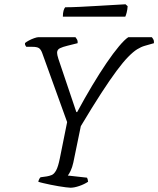

<svg xmlns="http://www.w3.org/2000/svg" viewBox="-20 -878 740 898"><path d="M310 0Q303 0 288 -2Q273 -4 254 -7Q235 -10 216.5 -14Q198 -18 182.5 -21.5Q167 -25 159 -28Q161 -36 164 -41.5Q167 -47 170 -49L199 -53Q211 -55 222 -59.5Q233 -64 242.5 -81Q252 -98 260 -138L294 -307L177 -631Q171 -647 162 -653Q153 -659 131 -659H103Q101 -662 98.5 -666Q96 -670 97 -677Q103 -682 115 -688.5Q127 -695 140 -699.5Q153 -704 159 -704H333Q335 -701 339.5 -694.5Q344 -688 343 -676L295 -664Q274 -659 260.5 -652.5Q247 -646 247 -631Q247 -627 248.5 -619.5Q250 -612 253 -603L337 -354H341Q376 -419 411 -477.5Q446 -536 478 -583Q510 -630 536.5 -661.5Q563 -693 580 -704H690Q693 -701 697 -694Q701 -687 700 -676L658 -664Q640 -659 621.5 -647.5Q603 -636 579.5 -612Q556 -588 525.5 -547Q495 -506 454 -443Q413 -380 358 -288L323 -118Q318 -95 310 -78.5Q302 -62 297 -57L387 -47Q389 -43 390 -39.5Q391 -36 392 -28Q374 -16 350.5 -8Q327 0 310 0ZM274 -800Q274 -818 277.5 -829Q281 -840 285 -844Q314 -844 354.5 -846Q395 -848 437.5 -850.5Q480 -853 514.5 -855Q549 -857 567 -858L577 -849Q576 -833 572.5 -819.5Q569 -806 566 -800Z"/></svg>

Font: Texturina 12pt Thin
Style: Italic
Weight: 250
Italic angle: -11°
Designer: Guillermo Torres Carreño
Foundry: Omnibus-Type
Version: Version 1.002